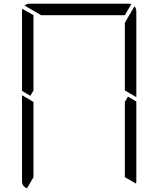

<svg xmlns="http://www.w3.org/2000/svg" viewBox="-20 -1020 856 1038"><path d="M161 -735V-531L144 -502L99 -529V-959Q99 -968 101 -972L161 -938ZM672 -498 717 -471V-41Q717 -32 715 -28L655 -62V-265V-469ZM717 -959V-500V-495L682 -515L671 -522L655 -531V-735V-897L707 -986Q717 -974 717 -959ZM202 -938 113 -990Q125 -1000 140 -1000H408H676Q686 -1000 690 -998L655 -938H408ZM126 -2Q99 -12 99 -41V-500V-505L139 -482L152 -474L161 -469V-265V-62Z"/></svg>

Font: DSEG7 Modern
Style: Light
Weight: 300
Designer: Keshikan(Twitter:@keshinomi_88pro)
Version: Version 0.46